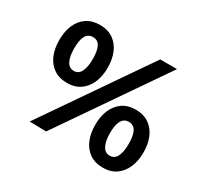

<svg xmlns="http://www.w3.org/2000/svg" viewBox="-134 -801 1053 1000"><g transform="rotate(30 392.5 -301.0)"><path d="M204 -271Q156 -271 123.5 -293.5Q91 -316 74.5 -355Q58 -394 58 -445Q58 -496 74.5 -535Q91 -574 123.5 -596.5Q156 -619 204 -619Q251 -619 283.5 -596.5Q316 -574 332.5 -535Q349 -496 349 -445Q349 -394 332 -355Q315 -316 283 -293.5Q251 -271 204 -271ZM147 -445Q147 -398 161 -370.5Q175 -343 204 -343Q232 -343 245.5 -370.5Q259 -398 259 -445Q259 -496 245.5 -521Q232 -546 204 -546Q175 -546 161 -522Q147 -498 147 -445ZM586 18Q539 18 506.5 -4.5Q474 -27 457.5 -66Q441 -105 441 -156Q441 -207 457.5 -246Q474 -285 506.5 -307.5Q539 -330 586 -330Q633 -330 665.5 -307.5Q698 -285 714.5 -246Q731 -207 731 -156Q731 -105 714 -66Q697 -27 665 -4.5Q633 18 586 18ZM529 -156Q529 -109 543.5 -81.5Q558 -54 586 -54Q615 -54 628.5 -81.5Q642 -109 642 -156Q642 -206 628.5 -231.5Q615 -257 586 -257Q558 -257 543.5 -232.5Q529 -208 529 -156ZM665 -620 237 2 137 0 564 -620Z"/></g></svg>

Font: Reem Kufi
Style: Regular
Weight: 400
Designer: Khaled Hosny
Version: Version 1.6